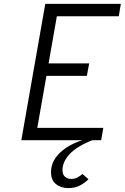

<svg xmlns="http://www.w3.org/2000/svg" viewBox="-20 -720 640 986"><path d="M89.5 0 212.5 -700H600.5L590 -636.5H272L229.5 -394.5H438L426 -330.5H218.5L171.5 -63.5H510.5L499.5 0ZM331 246Q292.5 246 267.2 225.2Q242 204.5 242 164.5Q242 109 286.2 66Q330.5 23 403 0H454Q375.5 31 338.2 70.8Q301 110.5 301 153Q301 177.5 314.5 188.2Q328 199 345 199Q365.5 199 380 190.2Q394.5 181.5 403.5 173.5L434.5 200.5Q418.5 217 392.5 231.5Q366.5 246 331 246Z"/></svg>

Font: Overpass Light
Style: Italic
Weight: 300
Italic angle: -10°
Designer: Delve Withrington, Dave Bailey, Thomas Jockin
Foundry: Delve Fonts LLC
Version: Version 4.000; ttfautohint (v1.8.3)